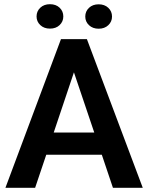

<svg xmlns="http://www.w3.org/2000/svg" viewBox="-20 -898 707 918"><path d="M520 0 466.8 -158.2H201.2L147.9 0H5.9L271.5 -710.9H395.5L662.6 0ZM236.8 -264.2H430.7L333.5 -552.2ZM154.8 -819.3Q154.8 -844.2 172.6 -861.1Q190.4 -877.9 218.8 -877.9Q247.6 -877.9 265.1 -861.1Q282.7 -844.2 282.7 -819.3Q282.7 -794.9 265.1 -778.1Q247.6 -761.2 218.8 -761.2Q190.4 -761.2 172.6 -778.1Q154.8 -794.9 154.8 -819.3ZM387.7 -818.8Q387.7 -843.8 405.5 -860.6Q423.3 -877.4 451.7 -877.4Q480 -877.4 497.8 -860.6Q515.6 -843.8 515.6 -818.8Q515.6 -794.4 497.8 -777.6Q480 -760.7 451.7 -760.7Q423.3 -760.7 405.5 -777.6Q387.7 -794.4 387.7 -818.8Z"/></svg>

Font: Vazirmatn FD SemiBold
Style: Regular
Weight: 600
Designer: Saber Rastikerdar
Foundry: Saber Rastikerdar
Version: Version 33.001